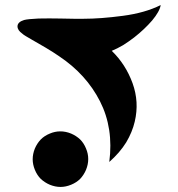

<svg xmlns="http://www.w3.org/2000/svg" viewBox="-20 -738 711 766"><path d="M299.8 -24.4Q285.2 -9.8 263.7 -1Q242.2 7.8 221.7 7.8Q200.2 7.8 178.7 -1Q158.2 -9.8 142.6 -24.4Q127.9 -39.1 119.1 -60.5Q110.4 -82 110.4 -102.5Q110.4 -124 119.1 -145.5Q127.9 -166 142.6 -181.6Q157.2 -196.3 178.7 -205.1Q199.2 -213.9 220.7 -213.9Q242.2 -213.9 263.7 -205.1Q284.2 -196.3 299.8 -181.6Q314.5 -167 323.2 -145.5Q332 -125 332 -103.5Q332 -82 323.2 -60.5Q314.5 -40 299.8 -24.4ZM425.8 -535.2Q481.4 -481.4 508.8 -406.2Q536.1 -331.1 517.6 -252.9Q507.8 -210.9 483.4 -169.9Q458 -128.9 416 -91.8Q433.6 -226.6 378.9 -334Q324.2 -441.4 215.8 -513.7Q193.4 -529.3 162.1 -547.9Q130.9 -566.4 106.4 -580.1Q92.8 -587.9 83 -593.8Q73.2 -599.6 69.3 -603.5Q49.8 -617.2 49.8 -632.8Q49.8 -633.8 49.8 -633.8Q50.8 -650.4 76.2 -658.2Q90.8 -662.1 133.8 -664.1Q175.8 -665 219.7 -664.1Q249 -664.1 274.4 -663.1Q299.8 -663.1 313.5 -663.1Q380.9 -663.1 469.7 -674.8Q558.6 -686.5 621.1 -717.8Q617.2 -692.4 586.9 -656.2Q556.6 -621.1 515.6 -588.9Q494.1 -572.3 470.7 -557.6Q447.3 -543.9 425.8 -535.2Z"/></svg>

Font: MahoPreGreeks
Style: Regular
Weight: 400
Designer: ABC, Toei Animation
Foundry: Ishotihadus
Version: Version 1.00